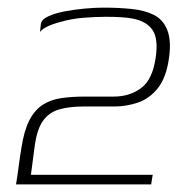

<svg xmlns="http://www.w3.org/2000/svg" viewBox="-20 -483 490 503"><path d="M22 0Q26 -24 29 -47.5Q32 -71 36 -95Q43 -141 57 -168Q71 -195 92 -208.5Q113 -222 141 -226Q169 -230 202 -230Q222 -230 240.5 -230Q259 -230 278 -230Q320 -230 350 -252.5Q380 -275 388 -333Q395 -382 379.5 -404.5Q364 -427 329 -434Q314 -437 296 -438Q278 -439 257 -439Q231 -439 199.5 -436.5Q168 -434 140 -426Q128 -423 117 -419Q106 -415 97.5 -410Q89 -405 85 -399Q85 -401 85.5 -406Q86 -411 86.5 -415.5Q87 -420 87 -420Q89 -432 106 -440Q123 -448 148.5 -453Q174 -458 201.5 -460.5Q229 -463 251 -463Q291 -463 325 -459.5Q359 -456 383 -444Q407 -432 418 -405Q429 -378 423 -333Q416 -280 393.5 -252Q371 -224 340.5 -214Q310 -204 280 -204Q260 -204 239.5 -204Q219 -204 198 -204Q162 -204 135.5 -196.5Q109 -189 93 -167Q77 -145 71 -101L61 -25H380L376 0Z"/></svg>

Font: Genos ExtraLight
Style: Italic
Weight: 250
Italic angle: -8°
Designer: Robert E. Leuschke
Foundry: Robert E. Leuschke
Version: Version 1.010